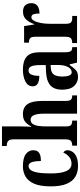

<svg xmlns="http://www.w3.org/2000/svg" viewBox="547 -1347 810 1944"><g transform="rotate(-90 952.0 -375.0)"><path d="M242 10Q181 10 135 -17Q89 -44 63 -104.5Q37 -165 37 -265Q37 -373 64 -434.5Q91 -496 137 -522Q183 -548 239 -548Q326 -548 364.5 -518Q403 -488 403 -444Q403 -422 394.5 -404.5Q386 -387 362.5 -376.5Q339 -366 294 -366Q294 -417 283 -454Q272 -491 243 -491Q221 -491 204 -471Q187 -451 177.5 -402Q168 -353 168 -266Q168 -163 191.5 -109.5Q215 -56 267 -56Q308 -56 336.5 -80.5Q365 -105 379 -139Q390 -132 396.5 -122Q403 -112 403 -97Q403 -74 388.5 -49Q374 -24 339 -7Q304 10 242 10Z M449 0V-49H454Q479 -49 496 -61Q513 -73 513 -119V-648Q513 -676 503.5 -689Q494 -702 481 -706.5Q468 -711 457 -711H446V-760H644V-569Q644 -538 642.5 -508Q641 -478 640 -464H645Q659 -496 687.5 -522Q716 -548 769 -548Q837 -548 869.5 -501.5Q902 -455 902 -354V-120Q902 -74 915 -61.5Q928 -49 956 -49H958V0H773V-335Q773 -399 759 -434.5Q745 -470 711 -470Q684 -470 669.5 -449Q655 -428 649.5 -392.5Q644 -357 644 -313V-115Q644 -72 658.5 -60.5Q673 -49 700 -49H703V0Z M1143 10Q1091 10 1053.5 -29.5Q1016 -69 1016 -152Q1016 -233 1061.5 -271.5Q1107 -310 1198 -314L1265 -317V-373Q1265 -430 1253.5 -460.5Q1242 -491 1210 -491Q1181 -491 1168.5 -462Q1156 -433 1156 -382Q1050 -382 1050 -448Q1050 -498 1099 -523Q1148 -548 1221 -548Q1307 -548 1351 -509.5Q1395 -471 1395 -377V-120Q1395 -79 1405.5 -64Q1416 -49 1444 -49H1447V0H1290L1273 -74H1265Q1238 -34 1214 -12Q1190 10 1143 10ZM1192 -54Q1226 -54 1246 -92.5Q1266 -131 1266 -191V-268L1232 -265Q1185 -261 1167 -232Q1149 -203 1149 -147Q1149 -104 1159.5 -79Q1170 -54 1192 -54Z M1488 0V-49H1491Q1519 -49 1535.5 -61.5Q1552 -74 1552 -121V-419Q1552 -463 1537 -475Q1522 -487 1495 -487H1492V-536H1660L1676 -434H1680Q1699 -487 1728 -517Q1757 -547 1806 -547Q1851 -547 1871.5 -523.5Q1892 -500 1892 -462Q1892 -421 1864.5 -400.5Q1837 -380 1787 -380Q1787 -421 1779.5 -441.5Q1772 -462 1749 -462Q1728 -462 1713 -434Q1698 -406 1690.5 -363Q1683 -320 1683 -276V-116Q1683 -72 1698 -60.5Q1713 -49 1737 -49H1763V0Z"/></g></svg>

Font: Noto Serif Thai ExtraCondensed
Style: Bold
Weight: 700
Width: 2
Designer: Monotype Design Team
Foundry: Monotype Imaging Inc.
Version: Version 2.002; ttfautohint (v1.8.4.7-5d5b)